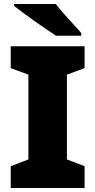

<svg xmlns="http://www.w3.org/2000/svg" viewBox="-20 -947 480 967"><path d="M406 0H34V-110L123 -144V-571L34 -604V-714H406V-604L317 -571V-144L406 -110ZM261 -927Q278 -905 301.5 -878Q325 -851 349 -825.5Q373 -800 389 -781V-767H262Q242 -780 213.5 -799.5Q185 -819 154.5 -840.5Q124 -862 96.5 -882.5Q69 -903 51 -917V-927Z"/></svg>

Font: Noto Sans Gurmukhi UI Black
Style: Regular
Weight: 900
Designer: Jelle Bosma - Monotype Design Team
Foundry: Monotype Imaging Inc.
Version: Version 2.004; ttfautohint (v1.8.4.7-5d5b)